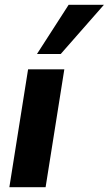

<svg xmlns="http://www.w3.org/2000/svg" viewBox="-20 -780 453 800"><path d="M19 0 97 -491H248L170 0ZM134 -555 266 -760H413L233 -555Z"/></svg>

Font: Nunito Sans 12pt ExtraLight ExtraBold
Style: Italic
Weight: 800
Italic angle: -9°
Version: Version 3.101;gftools[0.9.27]